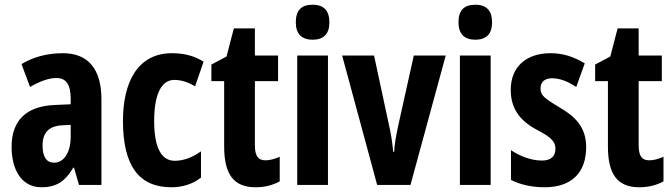

<svg xmlns="http://www.w3.org/2000/svg" viewBox="-20 -782 2843 812"><path d="M246 -557C180 -557 120 -541 71 -511L107 -414C151 -440 188 -452 219 -452C261 -452 279 -423 279 -363V-341L211 -338C94 -333 29 -275 29 -161C29 -73 65 10 156 10C220 10 257 -17 290 -73H293L314 0H409V-362C409 -491 352 -557 246 -557ZM242 -252 279 -254V-204C279 -137 250 -94 209 -94C177 -94 160 -118 160 -167C160 -221 187 -249 242 -252Z M705 10C750 10 795 -3 830 -31V-142C794 -116 756 -102 719 -102C662 -102 632 -158 632 -271C632 -384 663 -444 717 -444C746 -444 775 -435 805 -417L841 -521C803 -545 761 -557 707 -557C564 -557 500 -437 500 -271C500 -80 568 10 705 10Z M1102 -104C1070 -104 1058 -125 1058 -168V-439H1156V-547H1058V-662H969L938 -543L874 -509V-439H928V-163C928 -46 967 10 1061 10C1100 10 1134 1 1163 -15V-119C1141 -109 1120 -104 1102 -104Z M1302 -762C1253 -762 1231 -737 1231 -687C1231 -639 1256 -614 1302 -614C1349 -614 1373 -639 1373 -687C1373 -736 1351 -762 1302 -762ZM1367 -547H1237V0H1367Z M1575 0H1716L1865 -547H1730L1664 -250C1655 -207 1648 -170 1647 -140H1643C1639 -182 1633 -220 1624 -258L1562 -547H1427Z M1990 -762C1941 -762 1919 -737 1919 -687C1919 -639 1944 -614 1990 -614C2037 -614 2061 -639 2061 -687C2061 -736 2039 -762 1990 -762ZM2055 -547H1925V0H2055Z M2459 -160C2459 -244 2413 -289 2346 -328C2278 -369 2266 -380 2266 -408C2266 -435 2283 -451 2315 -451C2351 -451 2386 -435 2417 -414L2453 -514C2407 -542 2361 -557 2308 -557C2204 -557 2140 -498 2140 -402C2140 -323 2179 -272 2247 -235C2317 -199 2329 -180 2329 -153C2329 -120 2309 -103 2272 -103C2225 -103 2176 -123 2141 -147V-21C2183 0 2231 10 2284 10C2394 10 2459 -49 2459 -160Z M2725 -104C2693 -104 2681 -125 2681 -168V-439H2779V-547H2681V-662H2592L2561 -543L2497 -509V-439H2551V-163C2551 -46 2590 10 2684 10C2723 10 2757 1 2786 -15V-119C2764 -109 2743 -104 2725 -104Z"/></svg>

Font: Noto Sans Armenian ExtraCondensed
Style: Regular
Weight: 400
Width: 2
Designer: Monotype Design Team
Foundry: Monotype Imaging Inc.
Version: Version 2.008